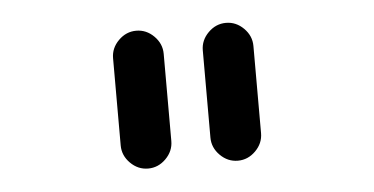

<svg xmlns="http://www.w3.org/2000/svg" viewBox="-31 -802 662 340"><g transform="rotate(-5 300.0 -632.5)"><path d="M380 -510Q362 -510 348.5 -523.5Q335 -537 335 -555V-710Q335 -728 348.5 -741.5Q362 -755 380 -755Q398 -755 411.5 -741.5Q425 -728 425 -710V-555Q425 -537 411.5 -523.5Q398 -510 380 -510ZM220.5 -510Q202.5 -510 189 -523.5Q175.5 -537 175.5 -555V-710Q175.5 -728 189 -741.5Q202.5 -755 220.5 -755Q238.5 -755 252 -741.5Q265.5 -728 265.5 -710V-555Q265.5 -537 252 -523.5Q238.5 -510 220.5 -510Z"/></g></svg>

Font: Maple Mono SC NF
Style: Regular
Weight: 400
Designer: subframe7536
Version: Version 4.2; ttfautohint (v1.8.4.7-5d5b-dirty);Nerd Fonts 6.